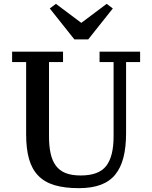

<svg xmlns="http://www.w3.org/2000/svg" viewBox="-20 -967 790 999"><path d="M390 12Q316 12 264 -3.5Q212 -19 179 -53Q146 -87 131 -140Q116 -193 116 -268V-644H43V-698H308V-644H235V-258Q235 -206 243.5 -168Q252 -130 271 -104.5Q290 -79 321.5 -66.5Q353 -54 400 -54Q494 -54 532.5 -103.5Q571 -153 571 -257V-644H498V-698H709V-644H636V-274Q636 -202 622.5 -148.5Q609 -95 580 -59Q551 -23 504 -5.5Q457 12 390 12ZM239 -923 271 -947 403 -848 535 -947 567 -923 439 -762H367Z"/></svg>

Font: IBM Plex Serif Medm
Style: Regular
Weight: 500
Designer: Mike Abbink, Paul van der Laan, Pieter van Rosmalen
Foundry: Bold Monday
Version: Version 3.001